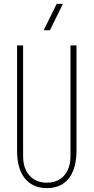

<svg xmlns="http://www.w3.org/2000/svg" viewBox="-20 -963 482 989"><path d="M221 6Q183 6 154.5 -7.5Q126 -21 106.5 -46Q87 -71 77.5 -106Q68 -141 68 -185V-729H99V-157Q99 -117 113.5 -86.5Q128 -56 155.5 -39Q183 -22 221 -22Q260 -22 287 -39Q314 -56 328.5 -86.5Q343 -117 343 -157V-729H374V-185Q374 -127 357 -84Q340 -41 306 -17.5Q272 6 221 6ZM205 -807 272 -943H304L237 -807Z"/></svg>

Font: Hubot Sans Condensed ExtraLight
Style: Regular
Weight: 200
Width: 3
Designer: Deni Anggara
Foundry: GitHub, Inc., Subsidiary of Microsoft Corporation
Version: Version 2.000